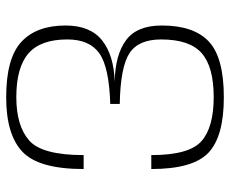

<svg xmlns="http://www.w3.org/2000/svg" viewBox="-80 -640 727 606"><g transform="rotate(-90 283.0 -336.5)"><path d="M279.5 7Q404.5 7 455.2 -40.2Q506 -87.5 506 -189Q506 -267.5 459.5 -301.8Q413 -336 328.5 -337.5Q412 -340 459 -377.2Q506 -414.5 506 -492.5Q506 -584.5 454.2 -632.2Q402.5 -680 279.5 -680Q161 -680 107 -628.2Q53 -576.5 53 -435.5H97Q97 -567 143.2 -607.5Q189.5 -648 280 -648Q373.5 -648 417.8 -609.8Q462 -571.5 462 -487Q462 -417 418.2 -386Q374.5 -355 258.5 -351.5V-321.5Q374 -319.5 418 -291.2Q462 -263 462 -191Q462 -101 418.8 -63Q375.5 -25 280 -25Q184.5 -25 140.8 -63.8Q97 -102.5 97 -222H53Q53 -90.5 104.2 -41.8Q155.5 7 279.5 7Z"/></g></svg>

Font: Anybody SemiExpanded ExtraLight
Style: Regular
Weight: 250
Width: 6
Version: Version 1.113;gftools[0.9.25]